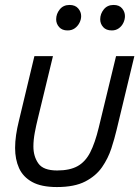

<svg xmlns="http://www.w3.org/2000/svg" viewBox="-20 -745 563 776"><path d="M210 11Q147 11 110 -9.5Q73 -30 57 -65.5Q41 -101 41 -147Q41 -172 45 -199.5Q49 -227 56 -255L119 -518H194L133 -266Q126 -238 120.5 -208.5Q115 -179 115 -153Q115 -113 135 -84.5Q155 -56 211 -56Q262 -56 293.5 -73.5Q325 -91 344.5 -129Q364 -167 379 -229L449 -518H523L451 -219Q443 -185 430 -145Q417 -105 392.5 -69.5Q368 -34 324.5 -11.5Q281 11 210 11ZM432 -622Q409 -622 397 -635.5Q385 -649 385 -667Q385 -689 399.5 -707Q414 -725 439 -725Q462 -725 473.5 -711Q485 -697 485 -680Q485 -666 478.5 -652.5Q472 -639 460 -630.5Q448 -622 432 -622ZM253 -622Q231 -622 219 -635.5Q207 -649 207 -667Q207 -689 221.5 -707Q236 -725 261 -725Q284 -725 296 -711Q308 -697 308 -680Q308 -666 301 -652.5Q294 -639 282 -630.5Q270 -622 253 -622Z"/></svg>

Font: Ubuntu Sans
Style: Italic
Weight: 400
Italic angle: -13.5°
Designer: Dalton Maag Ltd
Foundry: Dalton Maag Ltd
Version: Version 1.006